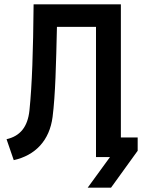

<svg xmlns="http://www.w3.org/2000/svg" viewBox="-20 -720 662 880"><path d="M10 -82 43 14C142 -8 207 -76 221 -184C234 -286 237 -427 241 -597H420V0H484L382 140H489L611 -29V-90H534V-700H134C132 -486 127 -331 115 -214C107 -138 72 -96 10 -82Z"/></svg>

Font: Finlandica Medium
Style: Regular
Weight: 500
Designer: Niklas Ekholm, Juho Hiilivirta, Jaakko Suomalainen
Foundry: Helsinki Type Studio
Version: Version 2.000;Glyphs 3.2 (3202)